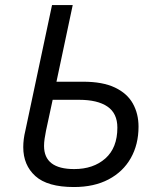

<svg xmlns="http://www.w3.org/2000/svg" viewBox="-20 -734 626 762"><path d="M273.4 8.3Q168.5 8.3 120.4 -35.2Q72.3 -78.6 72.3 -149.9Q72.3 -181.6 80.6 -215.3L186.5 -713.9H268.6L204.1 -409.7H310.1Q387.7 -409.7 436.3 -386.5Q484.9 -363.3 507.3 -323Q529.8 -282.7 529.8 -231.4Q529.8 -160.6 499 -106.4Q468.3 -52.2 410.9 -22Q353.5 8.3 273.4 8.3ZM274.4 -63Q350.6 -63 398.2 -105.2Q445.8 -147.5 445.8 -227.5Q445.8 -284.2 406.5 -311Q367.2 -337.9 293.9 -337.9H189L162.6 -215.3Q159.2 -198.2 157 -183.3Q154.8 -168.5 154.8 -154.8Q154.8 -63 274.4 -63Z"/></svg>

Font: Open Sans
Style: Italic
Weight: 400
Italic angle: -12°
Designer: Monotype Design Team
Foundry: Monotype Imaging Inc.
Version: Version 3.000; ttfautohint (v1.8.4)